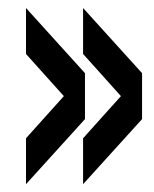

<svg xmlns="http://www.w3.org/2000/svg" viewBox="-20 -557 390 486"><path d="M190.3 -90.8V-207L286.1 -313.7L190.3 -420.4V-536.7L339.6 -371.8V-255.5ZM45.8 -90.8V-207L141.6 -313.7L45.8 -420.4V-536.7L195.1 -371.8V-255.5Z"/></svg>

Font: Big Shoulders Stencil Thin
Style: Regular
Weight: 100
Designer: Patric King
Foundry: XO Type Co
Version: Version 2.001